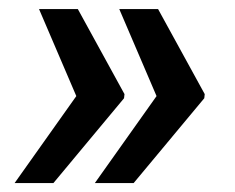

<svg xmlns="http://www.w3.org/2000/svg" viewBox="-20 -472 526 430"><path d="M257.8 -252 99.6 -62H12.7L150.9 -256.8L67.4 -451.7H154.3L258.8 -261.2ZM334 -451.7 438.5 -261.2 437.5 -252 279.3 -62H192.4L330.6 -256.8L247.1 -451.7Z"/></svg>

Font: Robert Sans ExtraBold
Style: Italic
Weight: 800
Italic angle: -8°
Designer: Christian Robertson (extended by Adam Twardoch)
Foundry: Google
Version: Version 12.135;April 2, 2019;FontCreator 11.5.0.2425 64-bit;